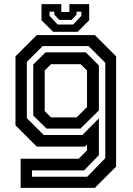

<svg xmlns="http://www.w3.org/2000/svg" viewBox="-20 -710 645 930"><path d="M80 200V59H361L401.5 18.5V-10L391.5 0H158L55 -103V-437L158 -540H439.5L542.5 -437V97L439.5 200ZM135 146H402.5L490 56V-406L409 -487H187L110 -410.5V-137.5L192 -56H378.5L459 -136.5V41.5L387 115.5H135ZM205.5 -87 141 -150.5V-397.5L200.5 -456.5H395.5L459 -393V-175.5L369.5 -87ZM227 -141.5H351.5L401.5 -191.5V-368.5L370.5 -399H227L196.5 -368.5V-172ZM237 -556 181 -612V-690H277V-652H316V-690H412V-612L356 -556ZM259.5 -591H334L374 -633V-653.5H351V-639.5L327 -613.5H267L243 -639.5V-653.5H220V-633Z"/></svg>

Font: Tourney SemiBold
Style: Regular
Weight: 600
Version: Version 1.015